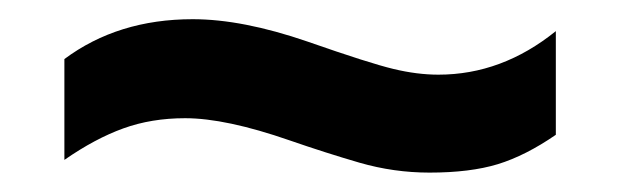

<svg xmlns="http://www.w3.org/2000/svg" viewBox="-20 -430 640 198"><path d="M422.9 -252Q386.2 -252 350.8 -262.2Q315.4 -272.5 278.8 -285.2Q212.9 -308.1 170.9 -308.1Q136.2 -308.1 107.2 -297.6Q78.1 -287.1 46.4 -265.1V-369.1Q101.6 -410.2 178.7 -410.2Q230 -410.2 296.9 -387.2Q361.3 -364.7 385.7 -358.9Q410.2 -353 432.1 -353Q497.6 -353 553.2 -397.9V-291Q522 -269.5 493.4 -260.7Q464.8 -252 422.9 -252Z"/></svg>

Font: Cousine
Style: Bold
Weight: 700
Monospace: yes
Designer: Steve Matteson
Foundry: Ascender Corporation
Version: Version 1.20